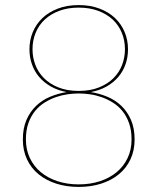

<svg xmlns="http://www.w3.org/2000/svg" viewBox="-20 -728 620 756"><path d="M290 -2Q335.5 -2 373.5 -14.5Q411.5 -27 439.2 -50Q467 -73 482.5 -105.8Q498 -138.5 498 -179Q498 -215.5 488.2 -243Q478.5 -270.5 462 -290.8Q445.5 -311 424.2 -324.2Q403 -337.5 380 -345.5Q357 -353.5 333.5 -356.8Q310 -360 290 -360Q269.5 -360 246.2 -356.8Q223 -353.5 200 -345.5Q177 -337.5 155.8 -324.2Q134.5 -311 118 -290.8Q101.5 -270.5 91.8 -243Q82 -215.5 82 -179Q82 -138.5 97.5 -105.8Q113 -73 140.8 -50Q168.5 -27 206.5 -14.5Q244.5 -2 290 -2ZM108 -534Q108 -502 119.2 -472.5Q130.5 -443 153.2 -420.2Q176 -397.5 210 -383.8Q244 -370 290 -370Q335.5 -370 369.8 -383.8Q404 -397.5 426.8 -420.2Q449.5 -443 460.8 -472.5Q472 -502 472 -534Q472 -569 459.5 -599.2Q447 -629.5 423.5 -651.2Q400 -673 366.2 -685.5Q332.5 -698 290 -698Q247.5 -698 213.8 -685.5Q180 -673 156.5 -651.2Q133 -629.5 120.5 -599.2Q108 -569 108 -534ZM337.5 -365.5Q371.5 -360 402.8 -347Q434 -334 457.8 -311.2Q481.5 -288.5 495.8 -255.8Q510 -223 510 -179Q510 -135.5 493.8 -100.8Q477.5 -66 448.2 -42Q419 -18 378.8 -5Q338.5 8 290 8Q241.5 8 201.2 -5Q161 -18 131.8 -42Q102.5 -66 86.2 -100.8Q70 -135.5 70 -179Q70 -223 84.2 -255.8Q98.5 -288.5 122.2 -311.2Q146 -334 177.2 -347Q208.5 -360 242.5 -365.5Q207.5 -372 180.2 -387.5Q153 -403 134.2 -425Q115.5 -447 105.8 -474.8Q96 -502.5 96 -534Q96 -570 109.2 -601.8Q122.5 -633.5 147.2 -657Q172 -680.5 208 -694.2Q244 -708 290 -708Q335.5 -708 371.8 -694.2Q408 -680.5 432.8 -657Q457.5 -633.5 470.8 -601.8Q484 -570 484 -534Q484 -502.5 474.2 -474.8Q464.5 -447 445.8 -425Q427 -403 399.8 -387.5Q372.5 -372 337.5 -365.5Z"/></svg>

Font: Lato 2
Style: Regular
Weight: 100
Designer: Lukasz Dziedzic with Adam Twardoch and Botio Nikoltchev
Foundry: tyPoland Lukasz Dziedzic
Version: Version 2.015; 2015-08-06; http://www.latofonts.com/